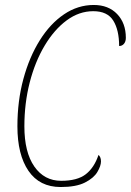

<svg xmlns="http://www.w3.org/2000/svg" viewBox="-20 -742 526 772"><path d="M224 10Q139 10 94.5 -55Q50 -120 50 -234Q50 -336 74 -424.5Q98 -513 140 -580Q182 -647 237.5 -684.5Q293 -722 357 -722Q416 -722 451 -685.5Q486 -649 486 -590Q486 -575 478.5 -566Q471 -557 459 -557Q459 -621 435.5 -659Q412 -697 355 -697Q298 -697 248 -660Q198 -623 159.5 -558.5Q121 -494 99.5 -410.5Q78 -327 78 -234Q78 -130 118 -72.5Q158 -15 226 -15Q291 -15 325 -41.5Q359 -68 376 -119Q380 -116 383 -109.5Q386 -103 386 -93Q386 -75 371.5 -50.5Q357 -26 321.5 -8Q286 10 224 10Z"/></svg>

Font: Noto Serif ExtraCondensed Thin
Style: Italic
Weight: 100
Width: 2
Italic angle: -12°
Designer: Monotype Design Team
Foundry: Monotype Imaging Inc.
Version: Version 2.013